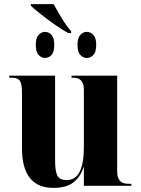

<svg xmlns="http://www.w3.org/2000/svg" viewBox="-20 -904 684 934"><path d="M240 10Q304 10 338.5 -18Q373 -46 386 -90H388V0H619V-10H602Q550 -10 550 -71V-536H328V-526H337Q388 -526 388 -468V-189Q388 -28 305 -28Q268 -28 258 -51.5Q248 -75 248 -124V-536H25V-526H37Q66 -526 76.5 -511Q87 -496 87 -455V-183Q87 10 240 10ZM313 -743H326V-753Q307 -772 282 -813Q257 -854 241 -884H130V-876Q142 -864 176 -837Q210 -810 248.5 -783Q287 -756 313 -743ZM199 -622Q217 -622 230.5 -636.5Q244 -651 244 -686Q244 -720 230.5 -734.5Q217 -749 199 -749Q182 -749 168 -734.5Q154 -720 154 -686Q154 -651 168 -636.5Q182 -622 199 -622ZM402 -622Q420 -622 434 -636.5Q448 -651 448 -686Q448 -720 434 -734.5Q420 -749 402 -749Q385 -749 371 -734.5Q357 -720 357 -686Q357 -651 371 -636.5Q385 -622 402 -622Z"/></svg>

Font: Noto Serif Display SemiCondensed Extra
Style: Regular
Weight: 800
Width: 4
Designer: Monotype Design Team
Foundry: Monotype Imaging Inc.
Version: Version 1.900